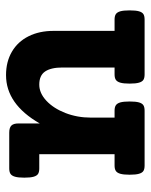

<svg xmlns="http://www.w3.org/2000/svg" viewBox="49 -551 502 640"><g transform="rotate(-90 300.0 -231.0)"><path d="M517.1 -302.7V-100.1H554.7Q566.4 -100.1 572.8 -95.9Q579.1 -91.8 582.3 -81.1Q585.4 -70.3 585.4 -49.8Q585.4 -29.3 582.3 -18.6Q579.1 -7.8 572.8 -3.9Q566.4 0 554.7 0H372.1Q360.4 0 354 -3.9Q347.7 -7.8 344.5 -18.6Q341.3 -29.3 341.3 -49.8Q341.3 -70.3 344.5 -81.1Q347.7 -91.8 354 -95.9Q360.4 -100.1 372.1 -100.1H395V-273.9Q395 -312 381.8 -331.5Q368.7 -351.1 337.9 -351.1Q309.6 -351.1 284.2 -327.4Q258.8 -303.7 243.4 -264.2Q228 -224.6 228 -179.7V-100.1H251Q262.7 -100.1 269 -95.9Q275.4 -91.8 278.6 -81.1Q281.7 -70.3 281.7 -49.8Q281.7 -29.3 278.6 -18.6Q275.4 -7.8 269 -3.9Q262.7 0 251 0H68.4Q56.6 0 50.3 -3.9Q43.9 -7.8 40.8 -18.6Q37.6 -29.3 37.6 -49.8Q37.6 -70.3 40.8 -81.1Q43.9 -91.8 50.3 -95.9Q56.6 -100.1 68.4 -100.1H106V-351.1H58.6Q46.9 -351.1 40.5 -355Q34.2 -358.9 31 -369.6Q27.8 -380.4 27.8 -400.9Q27.8 -421.4 31 -432.1Q34.2 -442.9 40.5 -447Q46.9 -451.2 58.6 -451.2H177.7Q194.3 -451.2 201.4 -444.1Q208.5 -437 208.5 -420.4V-349.6Q272.9 -461.9 369.6 -461.9Q414.1 -461.9 447.5 -442.4Q481 -422.9 499 -387Q517.1 -351.1 517.1 -302.7Z"/></g></svg>

Font: Courier Prime
Style: Bold
Weight: 700
Designer: Alan Dague-Greene, Quote-Unquote Apps
Foundry: Quote-Unquote Apps
Version: Version 3.018